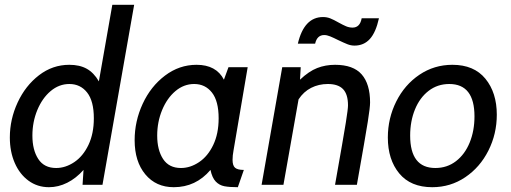

<svg xmlns="http://www.w3.org/2000/svg" viewBox="-20 -770 2129 800"><path d="M539 -750 407 0H324L328 -62Q297 -27 260 -8.5Q223 10 184 10Q136 10 99 -17Q62 -44 41.5 -91Q21 -138 21 -197Q21 -273 53.5 -343Q86 -413 142.5 -456.5Q199 -500 269 -500Q312 -500 341.5 -483.5Q371 -467 392 -431L448 -750ZM371 -277Q371 -349 343 -384.5Q315 -420 269 -420Q226 -420 191 -390.5Q156 -361 135.5 -311.5Q115 -262 115 -205Q115 -145 139.5 -107.5Q164 -70 214 -70Q253 -70 289.5 -94.5Q326 -119 348.5 -166Q371 -213 371 -277Z M541 -186Q541 -265 574.5 -337.5Q608 -410 667.5 -455Q727 -500 799 -500Q881 -500 913 -438L932 -490H1012L953 -143Q949 -122 949 -104Q949 -80 959.5 -71Q970 -62 996 -62L971 10Q936 10 915 6Q894 2 879 -13.5Q864 -29 857 -62Q796 10 704 10Q630 10 585.5 -43.5Q541 -97 541 -186ZM891 -277Q891 -349 863 -384.5Q835 -420 789 -420Q746 -420 711 -390.5Q676 -361 655.5 -311.5Q635 -262 635 -205Q635 -145 659.5 -107.5Q684 -70 734 -70Q773 -70 809.5 -94.5Q846 -119 868.5 -166Q891 -213 891 -277Z M1156 -490H1233L1230 -438Q1267 -473 1301.5 -486.5Q1336 -500 1376 -500Q1452 -500 1487 -460Q1522 -420 1522 -343Q1522 -323 1512.5 -263Q1503 -203 1467 0H1376Q1412 -203 1421 -259.5Q1430 -316 1430 -331Q1430 -377 1409.5 -398.5Q1389 -420 1346 -420Q1308 -420 1276.5 -404Q1245 -388 1224 -356L1161 0H1070ZM1389 -603Q1369 -613 1355.5 -618.5Q1342 -624 1331 -624Q1301 -624 1293 -588H1221Q1247 -699 1326 -699Q1342 -699 1356 -693.5Q1370 -688 1391 -676Q1409 -666 1422 -660.5Q1435 -655 1449 -655Q1480 -655 1487 -694H1559Q1546 -635 1521 -607.5Q1496 -580 1457 -580Q1442 -580 1427 -586Q1412 -592 1389 -603Z M1596 -197Q1596 -277 1631 -347Q1666 -417 1727.5 -458.5Q1789 -500 1865 -500Q1955 -500 2002.5 -442Q2050 -384 2050 -292Q2050 -212 2015 -142.5Q1980 -73 1918.5 -31.5Q1857 10 1781 10Q1691 10 1643.5 -47.5Q1596 -105 1596 -197ZM1957 -285Q1957 -420 1852 -420Q1803 -420 1766 -391.5Q1729 -363 1709 -314Q1689 -265 1689 -205Q1689 -70 1794 -70Q1843 -70 1880 -98.5Q1917 -127 1937 -176Q1957 -225 1957 -285Z"/></svg>

Font: Cabin
Style: Italic
Weight: 400
Italic angle: -7°
Designer: Pablo Impallari
Foundry: Pablo Impallari. http://www.impallari.com Igino Marini. http://www.ikern.com
Version: Version 2.200